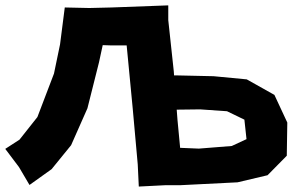

<svg xmlns="http://www.w3.org/2000/svg" viewBox="-42 -682 1100 712"><path d="M198.2 -654.3 180.7 -517.6 158.2 -409.2 96.7 -248 30.3 -164.1 -22.5 -129.9 28.3 -62.5 67.4 3.9 149.4 -54.7 221.7 -143.6 282.2 -280.3 325.2 -451.2 338.9 -514.6 367.2 -513.7H427.7L450.2 -279.3L468.8 -72.3L472.7 9.8L569.3 4.9H624L838.9 -5.9L950.2 -32.2L1021.5 -104.5L1023.4 -227.5L975.6 -330.1L873 -387.7L750 -399.4L618.2 -402.3H603.5L602.5 -417L582 -607.4V-662.1L372.1 -654.3L289.1 -652.3ZM616.2 -237.3 613.3 -275.4H619.1L700.2 -276.4L799.8 -269.5L864.3 -238.3L872.1 -166L817.4 -140.6L695.3 -130.9L626 -133.8Z"/></svg>

Font: MaokenAssortedSans-Lite
Style: Lite
Weight: 400
Version: Version 1.400